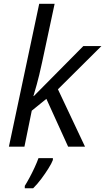

<svg xmlns="http://www.w3.org/2000/svg" viewBox="-20 -780 560 1021"><path d="M27.3 0 188.5 -759.8H270.5L204.1 -449.7Q187.5 -373 175.3 -330.1Q163.1 -287.1 157.7 -269H159.7L423.3 -535.2H519.5L288.1 -305.2L432.1 0H342.3L226.6 -254.4L148.9 -191.4L109.9 0ZM111.8 221.2V208.5Q122.6 191.4 136.7 165.3Q150.9 139.2 163.8 111.1Q176.8 83 184.6 61H261.2V70.8Q254.9 87.9 238 115Q221.2 142.1 199.7 170.9Q178.2 199.7 156.2 221.2Z"/></svg>

Font: Open Sans
Style: Italic
Weight: 400
Italic angle: -12°
Designer: Monotype Design Team
Foundry: Monotype Imaging Inc.
Version: Version 3.000; ttfautohint (v1.8.4)